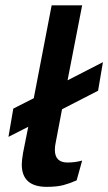

<svg xmlns="http://www.w3.org/2000/svg" viewBox="-20 -708 416 739"><path d="M191.2 -131.2Q191.2 -82.5 240 -82.5Q268.8 -82.5 296.2 -90L275 -13.8Q250 -2.5 224.4 4.4Q198.8 11.2 160 11.2Q63.8 11.2 63.8 -75Q63.8 -90 68.8 -120L88.8 -220L12.5 -181.2L31.2 -290L110 -330L178.8 -687.5H296.2L240 -398.8L376.2 -468.8L357.5 -358.8L218.8 -287.5L195 -162.5Q191.2 -146.2 191.2 -131.2Z"/></svg>

Font: Cambay
Style: Bold Italic
Weight: 700
Italic angle: -11°
Designer: Pooja Saxena
Foundry: Pooja Saxena
Version: Version 1.006;PS 001.006;hotconv 1.0.70;makeotf.lib2.5.58329